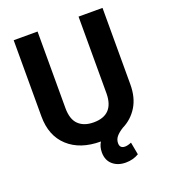

<svg xmlns="http://www.w3.org/2000/svg" viewBox="-157 -823 972 1107"><g transform="rotate(-20 329.0 -269.0)"><path d="M601.6 -710.9V-241.7Q601.6 -161.1 567.4 -105.5Q533.2 -49.8 474.6 -21Q447.3 -3.9 433.1 13.4Q418.9 30.8 418.9 53.2Q418.9 85 451.2 85Q467.3 85 490.2 75.2L504.4 151.9Q468.8 173.3 423.8 173.3Q375 173.3 344 146.2Q313 119.1 313 71.3Q313 36.1 329.6 9.8Q203.1 9.8 129.9 -57.4Q56.6 -124.5 56.6 -243.7V-710.9H203.1V-241.7Q203.1 -171.9 236.6 -139.9Q270 -107.9 329.1 -107.9Q452.6 -107.9 454.6 -237.8V-710.9Z"/></g></svg>

Font: RobotoInd
Style: Bold
Weight: 700
Designer: Google
Version: Version 2.001150; 2014